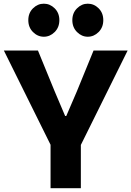

<svg xmlns="http://www.w3.org/2000/svg" viewBox="-20 -994 694 1014"><path d="M247 0V-229.5L0.5 -727H180.5L269 -511L324 -381.5H330L385.5 -510.5L474 -727H654L407 -228.5V0ZM211.5 -800Q179 -800 154.2 -824.8Q129.5 -849.5 129.5 -887.5Q129.5 -925.5 154.2 -950Q179 -974.5 211.5 -974.5Q244 -974.5 268.8 -950Q293.5 -925.5 293.5 -887.5Q293.5 -849.5 268.8 -824.8Q244 -800 211.5 -800ZM443.5 -800Q411.5 -800 386.8 -824.8Q362 -849.5 362 -887.5Q362 -925.5 386.8 -950Q411.5 -974.5 443.5 -974.5Q476.5 -974.5 501 -950Q525.5 -925.5 525.5 -887.5Q525.5 -849.5 500.8 -824.8Q476 -800 443.5 -800Z"/></svg>

Font: Spline Sans
Style: Bold
Weight: 700
Designer: Eben Sorkin, Mirko Velimirovic
Foundry: Sorkin Type
Version: Version 1.000; ttfautohint (v1.8.3)